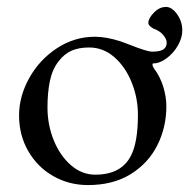

<svg xmlns="http://www.w3.org/2000/svg" viewBox="-20 -520 546 554"><path d="M35 -187Q35 -242 64.5 -295Q94 -348 144.5 -381Q195 -414 254 -414Q286 -414 327 -401L354 -391Q404 -371 419 -371Q442 -371 451.5 -377.5Q461 -384 461 -397Q461 -407 451 -419Q441 -431 424 -437Q419 -439 413.5 -444Q408 -449 408 -454Q408 -467 424 -483.5Q440 -500 459 -500Q476 -500 491 -479Q506 -458 506 -432Q506 -411 493.5 -389Q481 -367 461 -352Q441 -337 422 -337Q420 -337 420 -334Q420 -329 424 -323Q442 -299 451 -270Q460 -241 460 -213Q460 -153 434 -101Q408 -49 357 -17.5Q306 14 234 14Q179 14 133.5 -12Q88 -38 61.5 -84Q35 -130 35 -187ZM358 -71Q378 -110 378 -189Q378 -237 360 -282Q342 -327 310 -355Q278 -383 237 -383Q208 -383 187 -374Q166 -365 149 -343Q131 -320 124 -286.5Q117 -253 117 -210Q117 -160 135 -115.5Q153 -71 184.5 -43.5Q216 -16 255 -16Q330 -16 358 -71Z"/></svg>

Font: EB Garamond
Style: Regular
Weight: 400
Designer: Georg Duffner and Octavio Pardo
Foundry: Georg Duffner
Version: Version 1.000; ttfautohint (v1.6)